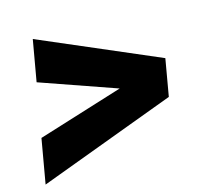

<svg xmlns="http://www.w3.org/2000/svg" viewBox="-82 -701 710 691"><g transform="rotate(-15 273.0 -356.0)"><path d="M516 -287 6 -97 35 -263 353 -362 70 -461 97 -615 540 -425Z"/></g></svg>

Font: Creato Display Black
Style: Italic
Weight: 900
Italic angle: -10°
Version: Version 1.000